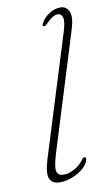

<svg xmlns="http://www.w3.org/2000/svg" viewBox="-84 -759 450 808"><g transform="rotate(-10 141.0 -355.0)"><path d="M265 -617 109 -113.5Q92 -57.5 97.5 -39.5Q103 -21.5 125.5 -21.5Q147.5 -21.5 171.8 -34.2Q196 -47 213.5 -71Q219 -78.5 224 -78.5Q233 -78.5 230 -66.5Q225.5 -48 205.8 -31Q186 -14 159 -3.2Q132 7.5 104.5 7.5Q72 7.5 62 -16.8Q52 -41 71.5 -103L230 -612Q243.5 -655.5 238.8 -673Q234 -690.5 218 -690.5Q208.5 -690.5 196.5 -683.8Q184.5 -677 168 -660Q156.5 -648.5 150.5 -651Q144.5 -653.5 151 -665.5Q165 -689.5 187.8 -703.2Q210.5 -717 233.5 -717Q260 -717 270.5 -692.5Q281 -668 265 -617Z"/></g></svg>

Font: Fraunces 9pt Thin
Style: Italic
Weight: 100
Italic angle: -16°
Version: Version 1.000;[b76b70a41]